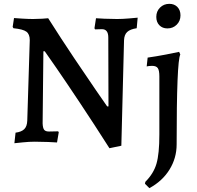

<svg xmlns="http://www.w3.org/2000/svg" viewBox="-20 -738 1024 1000"><path d="M213 -471H206L202 -95Q203 -71 210 -62Q217 -53 235 -53L283 -54L286 -49L277 4Q265 3 231 1.5Q197 0 161 0Q132 0 98.5 3.5Q65 7 55 8L61 -47Q92 -51 106.5 -65.5Q121 -80 122 -110L135 -529Q135 -560 117.5 -573Q100 -586 50 -591L46 -598L53 -644Q63 -643 96 -641Q129 -639 152 -639Q175 -639 199.5 -640.5Q224 -642 231 -643Q298 -537 366.5 -435Q435 -333 480.5 -267Q526 -201 538 -184H545L544 -543Q544 -586 511 -586L475 -585L472 -591L480 -643Q492 -642 524 -640.5Q556 -639 590 -639Q618 -639 652.5 -642Q687 -645 697 -646L692 -591Q658 -586 642.5 -571.5Q627 -557 626 -528L612 21L550 34Q471 -90 396.5 -202Q322 -314 274 -383.5Q226 -453 213 -471ZM794 -650Q794 -679 813.5 -698.5Q833 -718 862 -718Q888 -718 904 -701.5Q920 -685 920 -658Q920 -629 900.5 -609.5Q881 -590 852 -590Q826 -590 810 -606.5Q794 -623 794 -650ZM735 219 737 209Q780 166 795 114.5Q810 63 810 -37V-340Q810 -371 802 -383Q794 -395 772 -395Q763 -395 755 -394Q747 -393 744 -392L749 -438Q792 -444 844.5 -454Q897 -464 913 -468L919 -454Q900 -418 900 14Q900 85 863 145Q826 205 758 242Z"/></svg>

Font: Alegreya Medium
Style: Regular
Weight: 500
Designer: Juan Pablo del Peral
Foundry: Huerta Tipografica
Version: Version 2.007; ttfautohint (v1.6)